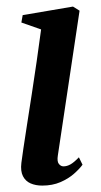

<svg xmlns="http://www.w3.org/2000/svg" viewBox="-20 -554 306 584"><path d="M108.5 10.5Q88.5 10.5 73 3.8Q57.5 -3 49.8 -18.2Q42 -33.5 45 -58.5Q46.5 -71 51 -101.5Q55.5 -132 62.2 -174.8Q69 -217.5 76.5 -266.8Q84 -316 91.5 -367Q99 -418 105 -464.5L45 -485.5L49 -508L202 -534L222 -521.5L156 -81.5Q153 -63 159 -55.5Q165 -48 173 -48Q183.5 -48 194 -53.8Q204.5 -59.5 220 -75.5L231 -53Q222 -40.5 205 -25.5Q188 -10.5 163.8 0Q139.5 10.5 108.5 10.5Z"/></svg>

Font: Merriweather 96pt Medium
Style: Italic
Weight: 500
Italic angle: -7.8°
Version: Version 2.101